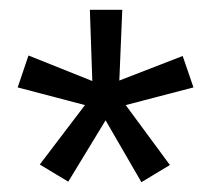

<svg xmlns="http://www.w3.org/2000/svg" viewBox="-20 -708 429 391"><path d="M229 -688 223 -544 352 -594 374 -530 236 -494 326 -372 268 -337 195 -463 119 -338 61 -373 153 -494 16 -530 38 -595 168 -543 163 -688Z"/></svg>

Font: Libra Sans
Style: Regular
Weight: 400
Foundry: Context Ltd
Version: Version 1.002